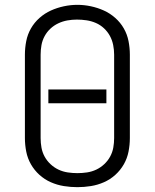

<svg xmlns="http://www.w3.org/2000/svg" viewBox="-20 -766 640 794"><path d="M300 8Q272 8 244 3.5Q216 -1 190 -12.5Q164 -24 143 -43Q122 -62 108 -86.5Q94 -111 88.5 -139Q83 -167 83 -195V-540Q83 -568 88.5 -596Q94 -624 108 -648.5Q122 -673 143.5 -692Q165 -711 190.5 -722.5Q216 -734 244 -740Q272 -746 300 -746Q328 -746 356 -740Q384 -734 409.5 -722.5Q435 -711 456.5 -692Q478 -673 492 -648.5Q506 -624 511.5 -596Q517 -568 517 -540V-195Q517 -167 511.5 -139Q506 -111 492 -86.5Q478 -62 457 -43Q436 -24 410 -12.5Q384 -1 356 3.5Q328 8 300 8ZM300 -50Q320 -50 340 -53Q360 -56 378 -64.5Q396 -73 411 -87Q426 -101 435.5 -118.5Q445 -136 448.5 -155.5Q452 -175 452 -195V-540Q452 -560 448 -580Q444 -600 434.5 -617.5Q425 -635 410 -649Q395 -663 376.5 -671Q358 -679 338 -682Q318 -685 298 -685Q278 -685 258.5 -681.5Q239 -678 221 -669.5Q203 -661 188.5 -647.5Q174 -634 164.5 -616.5Q155 -599 151.5 -579.5Q148 -560 148 -540V-195Q148 -175 151.5 -155.5Q155 -136 164.5 -118.5Q174 -101 189 -87Q204 -73 222 -64.5Q240 -56 260 -53Q280 -50 300 -50ZM180 -339V-396H420V-339Z"/></svg>

Font: Iosevka Curly Light Extended
Style: Regular
Weight: 300
Width: 7
Monospace: yes
Designer: Belleve Invis
Foundry: Belleve Invis
Version: Version 11.1.0; ttfautohint (v1.8.3)